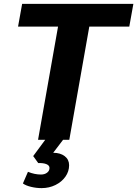

<svg xmlns="http://www.w3.org/2000/svg" viewBox="-20 -720 707 989"><path d="M667 -700 646 -583H440L337 0H305L254 67Q291 67 313.5 84.5Q336 102 336 131Q336 163 317 190Q298 217 265.5 233Q233 249 194 249Q167 249 140 242.5Q113 236 98 225L124 165Q158 179 191 179Q210 179 222.5 169.5Q235 160 235 145Q235 132 219 125.5Q203 119 177 120L151 84L213 0H176L279 -583H73L94 -700Z"/></svg>

Font: Sarabun ExtraBold
Style: Italic
Weight: 800
Italic angle: -10°
Designer: Suppakit Chalermlarp | Katatrad Co.,Ltd.
Foundry: Cadson Demak Co.,Ltd.
Version: Version 1.000; ttfautohint (v1.6)